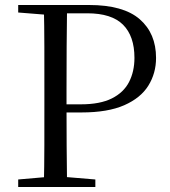

<svg xmlns="http://www.w3.org/2000/svg" viewBox="-20 -748 681 768"><path d="M52.8 0V-30.1L190.9 -42.1H217.6L361.4 -30.1V0ZM155.3 0Q157.3 -83.6 157.4 -167.7Q157.5 -251.7 157.5 -336.8V-391.1Q157.5 -476.1 157.4 -560.4Q157.3 -644.8 155.3 -728H248.3Q247.1 -645.2 246.6 -560.7Q246.1 -476.1 246.1 -391.1V-321.1Q246.1 -246.5 246.6 -165.3Q247.1 -84.1 248.3 0ZM202.2 -298.2V-330.7H303.8Q380 -330.7 427.3 -354.3Q474.5 -377.9 496.2 -420Q517.8 -462.1 517.8 -516.5Q517.8 -603.6 472.1 -649.2Q426.4 -694.8 329 -694.8H202.2V-728H336.1Q473.3 -728 538.8 -671.2Q604.2 -614.4 604.2 -516.3Q604.2 -455.1 573.5 -405.6Q542.8 -356.1 476.9 -327.1Q411 -298.2 306.2 -298.2ZM52.8 -698V-728H202.2V-686.9H190.9Z"/></svg>

Font: Noto Serif KR
Style: Regular
Weight: 200
Designer: Ryoko NISHIZUKA 西塚涼子 (kana & ideographs); Frank Grießhammer (Latin, Greek & Cyrillic); Wenlong ZHANG 张文龙 (bopomofo); San
Foundry: Adobe
Version: Version 2.001;hotconv 1.1.0;makeotfexe 2.6.0